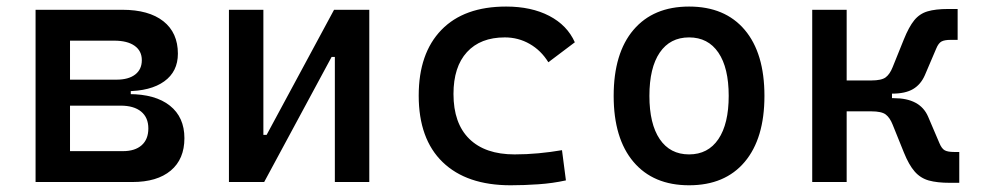

<svg xmlns="http://www.w3.org/2000/svg" viewBox="-20 -547 2970 577"><path d="M183.6 0V-92.8H349.6Q385.7 -92.8 405.8 -110.6Q425.8 -128.4 425.8 -161.1Q425.8 -193.8 404.1 -211.7Q382.3 -229.5 342.8 -229.5H173.8V-264.2H367.2Q446.8 -264.2 490.5 -229.5Q534.2 -194.8 534.2 -131.8Q534.2 -68.8 493.2 -34.4Q452.1 0 377.9 0ZM86.9 0V-517.6H190.4V0ZM150.4 -243.2V-291H373V-243.2ZM173.8 -272.9V-307.6H330.1Q366.2 -307.6 386.2 -323Q406.2 -338.4 406.2 -366.2Q406.2 -394 384.5 -409.4Q362.8 -424.8 323.2 -424.8H183.6V-517.6H347.7Q427.2 -517.6 470.9 -483.2Q514.6 -448.7 514.6 -385.7Q514.6 -332 473.6 -302.5Q432.6 -272.9 358.4 -272.9Z M736.3 0V-141.6H781.2L983.9 -517.6H1018.1V-376H976.6L773.9 0ZM668 0V-517.6H771.5V0ZM986.3 0V-517.6H1089.8V0Z M1514.6 9.8Q1382.3 9.8 1310.3 -59.8Q1238.3 -129.4 1238.3 -259.8Q1238.3 -386.7 1306.4 -457Q1374.5 -527.3 1501 -527.3Q1576.7 -527.3 1630.6 -499.3Q1684.6 -471.2 1707.5 -419.9L1627.9 -359.9Q1606 -395.5 1571.8 -415Q1537.6 -434.6 1497.1 -434.6Q1423.8 -434.6 1383.3 -390.4Q1342.8 -346.2 1342.8 -264.6Q1342.8 -176.3 1390.4 -129.6Q1438 -83 1526.4 -83Q1562.5 -83 1598.6 -86.4Q1634.8 -89.8 1668.9 -95.7L1680.7 -4.9Q1640.6 3.9 1597.9 6.8Q1555.2 9.8 1514.6 9.8Z M2050.8 9.8Q1943.4 9.8 1883.8 -60.5Q1824.2 -130.9 1824.2 -258.8Q1824.2 -387.2 1883.8 -457.3Q1943.4 -527.3 2050.8 -527.3Q2158.7 -527.3 2218 -457.3Q2277.3 -387.2 2277.3 -258.8Q2277.3 -130.9 2218 -60.5Q2158.7 9.8 2050.8 9.8ZM2050.8 -83Q2107.9 -83 2138.9 -128.9Q2169.9 -174.8 2169.9 -258.8Q2169.9 -343.3 2138.9 -388.9Q2107.9 -434.6 2050.8 -434.6Q1993.7 -434.6 1962.6 -388.9Q1931.6 -343.3 1931.6 -258.8Q1931.6 -174.8 1962.6 -128.9Q1993.7 -83 2050.8 -83Z M2605.5 -265.6 2598.1 -305.2Q2629.4 -305.2 2641.8 -314.7Q2654.3 -324.2 2662.6 -345.2L2696.3 -428.7Q2711.4 -466.3 2727.5 -486.1Q2743.7 -505.9 2767.6 -512.9Q2791.5 -520 2829.6 -520H2857.9V-427.2H2836.9Q2818.8 -427.2 2809.6 -422.4Q2800.3 -417.5 2793.5 -400.9L2759.3 -320.8Q2747.1 -293 2723.9 -279.3Q2700.7 -265.6 2661.1 -265.6ZM2420.9 0V-517.6H2524.4V0ZM2517.1 -212.4V-305.2H2660.6V-212.4ZM2834.5 2.4Q2796.4 2.4 2771.2 -4.6Q2746.1 -11.7 2728.8 -31.5Q2711.4 -51.3 2696.3 -88.9L2662.6 -172.4Q2654.3 -193.4 2641.8 -202.9Q2629.4 -212.4 2598.1 -212.4L2605.5 -252H2666Q2745.1 -252 2769 -196.8L2803.2 -116.7Q2810.1 -100.1 2819.3 -95.2Q2828.6 -90.3 2846.7 -90.3H2862.8V2.4Z"/></svg>

Font: Cascadia Mono
Style: Regular
Weight: 400
Monospace: yes
Designer: Aaron Bell
Foundry: Saja Typeworks
Version: Version 2102.003